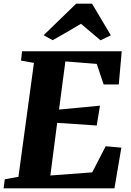

<svg xmlns="http://www.w3.org/2000/svg" viewBox="-30 -1021 712 1041"><path d="M-10.5 0 -4 -49 70 -62.5 154 -680 84 -692.5 89.5 -743H630L614 -563H532L494.5 -674.5L324.5 -688L290 -427L512 -448L494.5 -340.5L280 -355L243 -69.5L470 -86.5L543 -228L628 -220.5L590.5 0ZM206.5 -830 383 -1001H469L571 -829.5L515 -802.5Q488.5 -824.5 462 -847.2Q435.5 -870 409 -892Q371 -869.5 332.5 -847Q294 -824.5 255.5 -803Z"/></svg>

Font: Merriweather 28pt Black
Style: Italic
Weight: 900
Italic angle: -7.8°
Version: Version 2.101